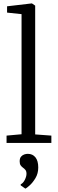

<svg xmlns="http://www.w3.org/2000/svg" viewBox="-20 -839 340 1127"><path d="M106.5 -51V-756L21.5 -765V-802L166.5 -819H167.5L186.5 -806V-50L281.5 -43V0H18.5V-43ZM204.5 144Q204.5 179.5 188 206.8Q171.5 234 153.2 250Q135 266 129.5 268H128.5L101.5 249V243Q116.5 235.5 126 216Q135.5 196.5 135.5 181Q135.5 166 128.8 158Q122 150 114.5 145Q107 139.5 101.2 131.5Q95.5 123.5 95.5 108Q95.5 89.5 104 80Q112.5 70.5 123.5 67.2Q134.5 64 141.5 64H143.5Q171.5 64 188 84.5Q204.5 105 204.5 144Z"/></svg>

Font: Merriweather Light 18pt Light
Style: Regular
Weight: 300
Version: Version 2.100